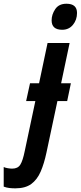

<svg xmlns="http://www.w3.org/2000/svg" viewBox="-147 -777 436 1037"><path d="M189 -616.2Q131.8 -616.2 131.8 -667Q131.8 -698.7 151.4 -727.8Q170.9 -756.8 211.9 -756.8Q269 -756.8 269 -707Q269 -669.9 247.1 -643.1Q225.1 -616.2 189 -616.2ZM-64 240.2Q-80.6 240.2 -95.9 238.5Q-111.3 236.8 -127 231V125Q-118.2 129.4 -104.5 131.6Q-90.8 133.8 -81.1 133.8Q-50.8 133.8 -37.4 112.5Q-23.9 91.3 -13.2 38.1L43.9 -231H-5.9L15.1 -327.1H64L109.9 -544.9H229L183.1 -327.1H235.8L215.8 -231H163.1L104 46.9Q91.3 106.9 72.5 150.1Q53.7 193.4 21.7 216.8Q-10.3 240.2 -64 240.2Z"/></svg>

Font: Open Sans Condensed
Style: Bold Italic
Weight: 700
Width: 3
Italic angle: -12°
Designer: Monotype Design Team
Foundry: Monotype Imaging Inc.
Version: Version 3.003; ttfautohint (v1.8.4)